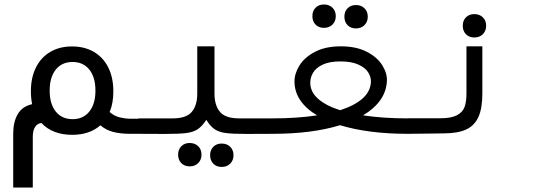

<svg xmlns="http://www.w3.org/2000/svg" viewBox="-20 -598 2440 858"><path d="M428.5 -38Q380.5 4.5 302 4.5Q258.5 4.5 223.8 -9Q189 -22.5 165 -48.5Q146.5 -46 136.5 -30.2Q126.5 -14.5 126.5 14V240H39V0Q39 -53.5 59.5 -88.2Q80 -123 123.5 -132.5Q118 -160 118 -189.5Q118 -251 140.5 -296.2Q163 -341.5 204.5 -366Q246 -390.5 302 -390.5Q358 -390.5 399.8 -366Q441.5 -341.5 464 -296.2Q486.5 -251 486.5 -189.5Q486.5 -136.5 470 -97.5Q490 -79.5 515 -73.5Q540 -67.5 561.5 -67.5H602V0H561.5Q518 0 485.5 -8.5Q453 -17 428.5 -38ZM406.5 -193Q406.5 -253 379.2 -287Q352 -321 304.5 -321Q256.5 -321 229.2 -287Q202 -253 202 -193Q202 -133.5 229.2 -99.5Q256.5 -65.5 304.5 -65.5Q352 -65.5 379.2 -99.5Q406.5 -133.5 406.5 -193Z M776 93Q776 70 790.2 55.5Q804.5 41 827.5 41Q851 41 865.8 55.5Q880.5 70 880.5 93Q880.5 116 865.8 130.8Q851 145.5 827.5 145.5Q804.5 145.5 790.2 131Q776 116.5 776 93ZM919 95.5Q919 72.5 933.2 58Q947.5 43.5 970.5 43.5Q994 43.5 1008.8 58Q1023.5 72.5 1023.5 95.5Q1023.5 118.5 1008.8 133.2Q994 148 970.5 148Q947.5 148 933.2 133.5Q919 119 919 95.5ZM861.5 -180V-391H938.5V-180Q938.5 -127 963 -98Q987.5 -69 1048 -69H1201.5V0L1083 0.5Q1020 0.5 989.2 -3.5Q958.5 -7.5 939.2 -20.5Q920 -33.5 902 -62.5Q883 -33.5 863.5 -20.5Q844 -7.5 812.8 -3.5Q781.5 0.5 718 0.5L598.5 0V-69H752Q812.5 -69 837 -98Q861.5 -127 861.5 -180Z M1397 -82.5Q1348 -111.5 1322 -149.8Q1296 -188 1296 -234.5Q1296 -269.5 1318.5 -305.8Q1341 -342 1387.8 -366.5Q1434.5 -391 1503 -391Q1571.5 -391 1618.8 -366.8Q1666 -342.5 1688.2 -306.5Q1710.5 -270.5 1709 -237Q1707 -189.5 1679.5 -150.8Q1652 -112 1602.5 -82.5Q1692 -69 1801.5 -69V0Q1626.5 0 1499.5 -38.5Q1374.5 0 1198.5 0V-69Q1308 -69 1397 -82.5ZM1500 -105.5Q1564 -126 1599.8 -157.5Q1635.5 -189 1637.5 -231.5Q1638.5 -253 1625.8 -274Q1613 -295 1582 -309.2Q1551 -323.5 1501.5 -323.5Q1451.5 -323.5 1421.5 -309Q1391.5 -294.5 1379 -273Q1366.5 -251.5 1366.5 -228.5Q1366.5 -187.5 1401.5 -156.5Q1436.5 -125.5 1500 -105.5ZM1376 -526Q1376 -549 1390.2 -563.5Q1404.5 -578 1427.5 -578Q1451 -578 1465.8 -563.5Q1480.5 -549 1480.5 -526Q1480.5 -503 1465.8 -488.2Q1451 -473.5 1427.5 -473.5Q1404.5 -473.5 1390.2 -488Q1376 -502.5 1376 -526ZM1519 -523.5Q1519 -546.5 1533.2 -561Q1547.5 -575.5 1570.5 -575.5Q1594 -575.5 1608.8 -561Q1623.5 -546.5 1623.5 -523.5Q1623.5 -500.5 1608.8 -485.8Q1594 -471 1570.5 -471Q1547.5 -471 1533.2 -485.5Q1519 -500 1519 -523.5Z M1801.5 -69.5H1947.5Q1996.5 -69.5 2022 -83Q2047.5 -96.5 2056 -120Q2064.5 -143.5 2064.5 -180V-391H2135.5V-180Q2135.5 -113 2117.5 -74.2Q2099.5 -35.5 2062 -18.8Q2024.5 -2 1962.5 -2L1893.5 -1L1801.5 0ZM2048 -483Q2048 -506 2062.2 -520.5Q2076.5 -535 2099.5 -535Q2123 -535 2137.8 -520.5Q2152.5 -506 2152.5 -483Q2152.5 -460 2137.8 -445.2Q2123 -430.5 2099.5 -430.5Q2076.5 -430.5 2062.2 -445Q2048 -459.5 2048 -483Z"/></svg>

Font: JuliaMono
Style: Italic
Weight: 400
Italic angle: -9°
Monospace: yes
Designer: cormullion
Foundry: corm
Version: Version 0.057; ttfautohint (v1.8.4)